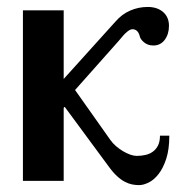

<svg xmlns="http://www.w3.org/2000/svg" viewBox="-20 -520 534 552"><path d="M466.8 -129.9H439.9Q439.9 -113.8 434.8 -102.8Q429.7 -91.8 420.4 -84.7Q411.1 -77.6 398.9 -74.7Q386.7 -71.8 373 -71.8Q364.7 -71.8 354.5 -75.4Q344.2 -79.1 333.5 -85.4Q322.8 -91.8 313.2 -100.1Q303.7 -108.4 296.9 -118.2L195.8 -261.2L320.8 -401.9Q325.2 -406.7 330.1 -412.8Q335 -418.9 340.3 -424.1Q345.7 -429.2 350.8 -432.6Q356 -436 360.8 -436Q376.5 -436 381.8 -416Q382.3 -412.1 385.5 -407.5Q388.7 -402.8 393.6 -398.7Q398.4 -394.5 405.3 -391.8Q412.1 -389.2 420.9 -389.2Q441.4 -389.2 453.6 -405.5Q465.8 -421.9 465.8 -445.8Q465.8 -470.7 449 -485.4Q432.1 -500 404.8 -500Q377.9 -500 354 -489.5Q330.1 -479 312 -458L163.1 -293V-490.2H45.9V0H163.1V-210L166 -212.9L292 -42Q304.7 -24.4 316.4 -13.7Q328.1 -2.9 339.1 2.7Q350.1 8.3 360.1 10.3Q370.1 12.2 379.9 12.2Q392.6 12.2 407.7 4.6Q422.9 -2.9 436 -19.8Q449.2 -36.6 458 -63.7Q466.8 -90.8 466.8 -129.9Z"/></svg>

Font: Galatia SIL
Style: Bold
Weight: 700
Designer: Development by SIL's NRSI team
Version: Version 2.1